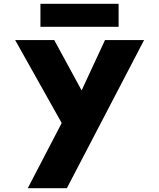

<svg xmlns="http://www.w3.org/2000/svg" viewBox="-20 -722 831 1002"><path d="M528 -513H732L329 260H125L302 -80L59 -513H263L406 -250ZM191 -702H599V-582H191Z"/></svg>

Font: Hussar
Style: BoldWeb
Weight: 700
Foundry: Cannot Into Space Fonts
Version: Version 2.00